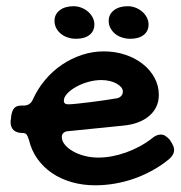

<svg xmlns="http://www.w3.org/2000/svg" viewBox="-20 -541 566 602"><path d="M456.1 -106.9Q470.2 -119.1 483.9 -119.1Q491.7 -119.1 498 -115.2Q504.4 -111.3 512.2 -103Q519.5 -91.8 522.7 -84.7Q525.9 -77.6 525.9 -70.8Q525.9 -56.2 511.2 -43Q487.8 -23.4 460.4 -8.1Q433.1 7.3 403.3 18.1Q373.5 28.8 341.8 34.4Q310.1 40 278.8 40Q239.3 40 204.6 30Q169.9 20 142.8 1.5Q115.7 -17.1 97.2 -43.2Q78.6 -69.3 70.8 -102.1Q66.4 -115.7 62.7 -119.9Q59.1 -124 50.8 -124Q32.7 -124 22.9 -132.8Q13.2 -141.6 13.2 -158.2Q13.2 -165 14.2 -167L15.1 -176.8Q17.6 -194.3 24.7 -202.1Q31.7 -210 46.9 -210H54.2Q74.7 -210 83 -229Q98.1 -262.7 121.6 -290.5Q145 -318.4 174.3 -338.1Q203.6 -357.9 237.1 -368.9Q270.5 -379.9 305.2 -379.9Q341.3 -379.9 372.8 -369.4Q404.3 -358.9 427.7 -340.3Q451.2 -321.8 464.6 -296.9Q478 -272 478 -243.2Q478 -223.1 470.2 -206.5Q462.4 -189.9 447.8 -177.5Q433.1 -165 412.4 -157.2Q391.6 -149.4 365.2 -147L195.8 -129.9Q186 -129.9 179.9 -125Q173.8 -120.1 173.8 -111.8Q173.8 -99.1 183.3 -87.4Q192.9 -75.7 208.7 -66.7Q224.6 -57.6 245.4 -52.2Q266.1 -46.9 288.1 -46.9Q309.1 -46.9 331.3 -51Q353.5 -55.2 375.2 -63Q397 -70.8 417.5 -81.8Q438 -92.8 456.1 -106.9ZM347.2 -232.9Q354.5 -234.4 359.9 -240Q365.2 -245.6 365.2 -253.9Q365.2 -261.2 359.9 -267.6Q354.5 -273.9 345.2 -279.1Q335.9 -284.2 323.7 -287.1Q311.5 -290 297.9 -290Q277.8 -290 256.8 -284.2Q235.8 -278.3 218.8 -268.8Q201.7 -259.3 190.9 -247.8Q180.2 -236.3 180.2 -225.1Q180.2 -213.9 193.8 -213.9Q202.1 -213.9 220.7 -215.8Q239.3 -217.8 261.7 -220.5Q284.2 -223.1 307.1 -226.6Q330.1 -230 347.2 -232.9ZM218.8 -419.4Q204.6 -419.4 192.1 -423.6Q179.7 -427.7 170.7 -435.3Q161.6 -442.9 156.2 -453.1Q150.9 -463.4 150.9 -475.6Q150.9 -496.1 167.2 -508.8Q183.6 -521.5 210.9 -521.5Q223.6 -521.5 235.4 -516.8Q247.1 -512.2 256.1 -504.4Q265.1 -496.6 270.5 -486.1Q275.9 -475.6 275.9 -464.4Q275.9 -443.4 260.5 -431.4Q245.1 -419.4 218.8 -419.4ZM388.7 -419.4Q374.5 -419.4 362.1 -423.6Q349.6 -427.7 340.6 -435.3Q331.5 -442.9 326.2 -453.1Q320.8 -463.4 320.8 -475.6Q320.8 -496.1 337.2 -508.8Q353.5 -521.5 380.9 -521.5Q393.6 -521.5 405.3 -516.8Q417 -512.2 426 -504.4Q435.1 -496.6 440.4 -486.1Q445.8 -475.6 445.8 -464.4Q445.8 -443.4 430.4 -431.4Q415 -419.4 388.7 -419.4Z"/></svg>

Font: Gochi Hand Cyrillic
Style: Regular
Weight: 400
Designer: Juan Pablo del Peral; Denis Ignatov
Foundry: Juan Pablo del Peral; Denis Ignatov
Version: Version 1.00 June 29, 2018, initial release